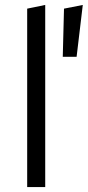

<svg xmlns="http://www.w3.org/2000/svg" viewBox="-20 -757 355 777"><path d="M90 0V-722L163 -737V0ZM234 -527 239 -722 315 -737 290 -527Z"/></svg>

Font: Red Hat Text VF
Style: Regular
Weight: 300
Designer: Pentagram, MCKL
Foundry: Pentagram, MCKL
Version: Version 1.023